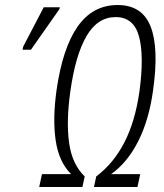

<svg xmlns="http://www.w3.org/2000/svg" viewBox="-20 -744 651 764"><path d="M136 0 147 -51H263Q214 -100 201.5 -185.5Q189 -271 205 -385Q229 -553 289 -638.5Q349 -724 448 -724Q546 -724 579.5 -638Q613 -552 589 -384Q573 -267 530 -182Q487 -97 422 -51H538L527 0H354L363 -42Q432 -94 475 -177.5Q518 -261 535 -381Q554 -523 533 -599.5Q512 -676 440 -676Q368 -676 324 -600Q280 -524 260 -381Q243 -261 255 -175.5Q267 -90 317 -42L308 0ZM70 -546 72 -558 154 -715H218L216 -707L103 -546Z"/></svg>

Font: Noto Sans ExtraCondensed Light
Style: Italic
Weight: 300
Width: 2
Italic angle: -12°
Designer: Monotype Design Team
Foundry: Monotype Imaging Inc.
Version: Version 2.013; ttfautohint (v1.8.4.7-5d5b)